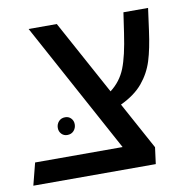

<svg xmlns="http://www.w3.org/2000/svg" viewBox="-91 -631 693 698"><g transform="rotate(-10 255.5 -282.0)"><path d="M342 -235 437 -61 429 0H-23L-2 -82H321L59 -564H163L313 -289Q351 -318 368.5 -362Q386 -406 398 -489L409 -564H500L489 -483Q480 -416 466.5 -373Q453 -330 424 -295Q395 -260 342 -235ZM164 -194Q164 -207 155.5 -216Q147 -225 134 -225Q119 -225 110 -215Q101 -205 101 -191Q101 -178 109.5 -169Q118 -160 131 -160Q146 -160 155 -170Q164 -180 164 -194Z"/></g></svg>

Font: FiraGO
Style: Italic
Weight: 400
Italic angle: -8°
Designer: bBox Type GmbH
Foundry: bBox Type GmbH
Version: Version 1.001